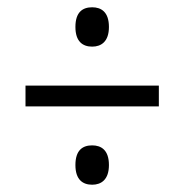

<svg xmlns="http://www.w3.org/2000/svg" viewBox="-20 -621 505 527"><path d="M233 -493C258 -493 279 -507 279 -547C279 -588 258 -601 233 -601C207 -601 187 -588 187 -547C187 -507 207 -493 233 -493ZM50 -329H416V-386H50ZM233 -114C258 -114 279 -128 279 -168C279 -209 258 -222 233 -222C207 -222 187 -209 187 -168C187 -128 207 -114 233 -114Z"/></svg>

Font: Noto Serif Ethiopic Cn
Style: Regular
Weight: 400
Width: 3
Designer: Monotype Design Team
Foundry: Monotype Imaging Inc.
Version: Version 2.102